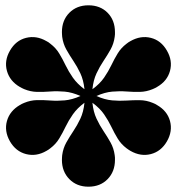

<svg xmlns="http://www.w3.org/2000/svg" viewBox="-20 -780 666 724"><path d="M313.5 -76Q269.5 -76 241.5 -104.5Q213.5 -133 213.5 -177Q213.5 -181.5 213.8 -185.8Q214 -190 214.5 -195Q218 -221 230 -242.5Q242 -264 256.5 -285.5Q271 -307 283 -332.5Q295 -358 298.5 -392.5Q271 -372 254.8 -348.8Q238.5 -325.5 227.2 -302Q216 -278.5 203.2 -257.5Q190.5 -236.5 170 -221Q166 -217.5 162.5 -215.5Q159 -213.5 155 -211Q117 -189 78.2 -199Q39.5 -209 17.5 -247Q-4.5 -285.5 6.2 -323.8Q17 -362 55 -384Q59 -386.5 62.5 -388.2Q66 -390 71 -392Q95 -402 119.5 -402.5Q144 -403 170 -401Q196 -399 224 -401.5Q252 -404 283.5 -418Q252 -432 224 -434.5Q196 -437 170 -435Q144 -433 119.5 -433.5Q95 -434 71 -444Q66 -446 62.5 -448Q59 -450 55 -452Q17 -474 6.2 -512.5Q-4.5 -551 17.5 -589Q39.5 -627.5 78.2 -637.2Q117 -647 155 -625Q159 -623 162.5 -620.8Q166 -618.5 170 -615Q190.5 -599.5 203.2 -578.5Q216 -557.5 227.2 -534Q238.5 -510.5 254.8 -487.2Q271 -464 298.5 -443.5Q295 -478 283 -503.5Q271 -529 256.5 -550.5Q242 -572 230 -593.5Q218 -615 214.5 -641Q214 -646.5 213.8 -650.5Q213.5 -654.5 213.5 -659Q213.5 -703.5 241.5 -731.8Q269.5 -760 313.5 -760Q358 -760 385.8 -731.8Q413.5 -703.5 413.5 -659Q413.5 -654.5 413.5 -650.5Q413.5 -646.5 412.5 -641Q409 -615 397 -593.5Q385 -572 370.5 -550.5Q356 -529 344 -503.5Q332 -478 328.5 -443.5Q356.5 -464 372.5 -487.2Q388.5 -510.5 399.8 -534Q411 -557.5 423.8 -578.5Q436.5 -599.5 457 -615Q461 -618.5 464.8 -620.8Q468.5 -623 472 -625Q510.5 -647 549 -637.2Q587.5 -627.5 609.5 -589Q631.5 -551 621 -512.5Q610.5 -474 572 -452Q568.5 -450 564.8 -448Q561 -446 556 -444Q532 -434 507.5 -433.5Q483 -433 457 -435Q431 -437 403 -434.5Q375 -432 343.5 -418Q375 -404 403 -401.5Q431 -399 456.8 -400.8Q482.5 -402.5 507.2 -402.2Q532 -402 556 -392Q561 -390 564.8 -388.2Q568.5 -386.5 572 -384Q610.5 -362 621 -323.8Q631.5 -285.5 609.5 -247Q587.5 -209 549 -199Q510.5 -189 472 -211Q468.5 -213.5 464.8 -215.5Q461 -217.5 457 -221Q436.5 -236.5 423.8 -257.5Q411 -278.5 399.8 -302Q388.5 -325.5 372.5 -348.8Q356.5 -372 328.5 -392.5Q332 -358 344 -332.5Q356 -307 370.5 -285.5Q385 -264 397 -242.5Q409 -221 412.5 -195Q413.5 -190 413.5 -185.8Q413.5 -181.5 413.5 -177Q413.5 -133 385.8 -104.5Q358 -76 313.5 -76Z"/></svg>

Font: Bodoni Moda 9pt Black
Style: Regular
Weight: 900
Designer: Owen Earl
Foundry: indestructible type
Version: Version 2.005